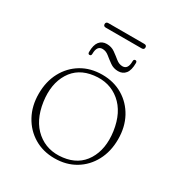

<svg xmlns="http://www.w3.org/2000/svg" viewBox="-169 -825 898 955"><g transform="rotate(30 280.0 -348.0)"><path d="M280.5 -469.5Q346.5 -469.5 398 -438.8Q449.5 -408 478.8 -354Q508 -300 508 -230Q508 -160 479 -105.8Q450 -51.5 398.8 -20.8Q347.5 10 280 10Q214 10 162.8 -20.8Q111.5 -51.5 82 -105.8Q52.5 -160 52.5 -229.5Q52.5 -300 81.5 -354Q110.5 -408 161.8 -438.8Q213 -469.5 280.5 -469.5ZM315 -14.5Q400 -25 440.5 -90.8Q481 -156.5 467.5 -253.5Q453 -354.5 392.2 -405.2Q331.5 -456 245.5 -445Q160.5 -434.5 120 -368.8Q79.5 -303 93 -206Q107.5 -105.5 168.2 -54.5Q229 -3.5 315 -14.5ZM337.5 -523.5Q311.5 -523.5 291.2 -538Q271 -552.5 253.5 -566.8Q236 -581 216.5 -581Q184.5 -581 184.5 -534.5Q184.5 -522.5 174.5 -522.5Q165.5 -522.5 165.5 -534.5Q165.5 -574.5 180.8 -593.8Q196 -613 223 -613Q249.5 -613 269.5 -598.8Q289.5 -584.5 307.2 -570Q325 -555.5 344.5 -555.5Q376 -555.5 376 -602.5Q376 -614.5 386 -614.5Q395 -614.5 395 -602.5Q395 -562 379.8 -542.8Q364.5 -523.5 337.5 -523.5ZM163 -693.5Q163 -706.5 177.5 -706.5H383Q397.5 -706.5 397.5 -693.5Q397.5 -680.5 383 -680.5H177.5Q163 -680.5 163 -693.5Z"/></g></svg>

Font: Fraunces 9pt Thin
Style: Regular
Weight: 100
Version: Version 1.000;[b76b70a41]